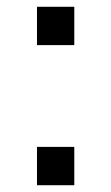

<svg xmlns="http://www.w3.org/2000/svg" viewBox="-20 -546 328 566"><path d="M89 -413V-526H199V-413ZM89 0V-113H199V0Z"/></svg>

Font: Archivo SemiExpanded
Style: Regular
Weight: 400
Width: 6
Designer: Hector Gatti
Foundry: Omnibus-Type
Version: Version 2.001